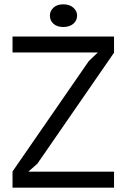

<svg xmlns="http://www.w3.org/2000/svg" viewBox="-20 -869 585 889"><path d="M38 0ZM38 -75 391 -586 433 -626H38V-700H508V-625L153 -111L111 -74H508V0H38ZM211 -797Q211 -818 227.5 -833.5Q244 -849 273 -849Q302 -849 319.5 -833.5Q337 -818 337 -797Q337 -774 319.5 -759Q302 -744 273 -744Q244 -744 227.5 -759Q211 -774 211 -797Z"/></svg>

Font: PT Sans
Style: Regular
Weight: 400
Version: Version 2.003W OFL; ttfautohint (v1.6)